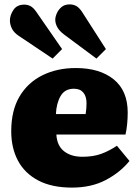

<svg xmlns="http://www.w3.org/2000/svg" viewBox="-20 -838 633 872"><path d="M307 14Q215 14 153.5 -18.5Q92 -51 61.5 -108.5Q31 -166 31 -242Q31 -336 68.5 -399.5Q106 -463 172.5 -496Q239 -529 324 -529Q433 -529 496.5 -477.5Q560 -426 560 -327Q560 -301 557.5 -275Q555 -249 550 -227H236Q239 -176 271 -151Q303 -126 354 -126Q403 -126 439 -139Q475 -152 511 -176L568 -107Q526 -55 460.5 -20.5Q395 14 307 14ZM234 -320H369Q371 -333 372 -345Q373 -357 373 -369Q373 -400 358.5 -417.5Q344 -435 316 -435Q274 -435 255 -401.5Q236 -368 234 -320ZM418 -572 270 -682Q249 -698 240 -715Q231 -732 231 -748Q231 -762 238.5 -778.5Q246 -795 260 -806.5Q274 -818 296 -818Q313 -818 326 -811Q339 -804 352 -785L461 -615ZM219 -572 64 -676Q43 -690 34 -708.5Q25 -727 25 -745Q25 -769 41 -793Q57 -817 90 -817Q105 -817 118 -810.5Q131 -804 145 -784L262 -615Z"/></svg>

Font: Literata 12pt ExtraBold
Style: Regular
Weight: 800
Designer: Latin by Veronika Burian and Jose Scaglione. Greek by Irene Vlachou. Cyrillic by Vera Evstafieva.
Foundry: TypeTogether
Version: Version 3.002